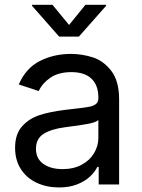

<svg xmlns="http://www.w3.org/2000/svg" viewBox="-20 -781 602 813"><path d="M43.9 -155.3Q43.9 -213.4 74 -246.6Q104 -279.8 148.4 -293.9Q192.9 -308.1 256.3 -315.9L298.8 -320.8Q339.4 -325.2 357.9 -328.9Q376.5 -332.5 386.5 -340.8Q396.5 -349.1 396.5 -365.7V-368.7Q396.5 -419.9 367.4 -447.8Q338.4 -475.6 282.2 -475.6Q228 -475.6 193.6 -452.1Q159.2 -428.7 144 -395.5L59.6 -423.3Q88.9 -492.2 148.4 -522.5Q208 -552.7 279.8 -552.7Q327.1 -552.7 372.6 -538.3Q418 -523.9 451.2 -481Q484.4 -438 484.4 -359.9V0H397.9V-74.2H392.1Q381.8 -52.7 360.6 -33Q339.4 -13.2 306.4 -0.2Q273.4 12.7 230 12.7Q177.7 12.7 135.3 -7.1Q92.8 -26.9 68.4 -64.9Q43.9 -103 43.9 -155.3ZM396.5 -197.3V-272.9Q387.7 -263.2 351.3 -256.3Q314.9 -249.5 266.1 -243.7L252.4 -241.7Q196.8 -234.4 164.6 -214.1Q132.3 -193.8 132.3 -150.9Q132.3 -109.4 163.3 -87.2Q194.3 -64.9 245.1 -64.9Q291.5 -64.9 325.9 -83.5Q360.4 -102.1 378.4 -132.6Q396.5 -163.1 396.5 -197.3ZM272.5 -675.3 341.8 -760.7H429.2V-756.3L314 -626H230.5L115.7 -756.3V-760.7H202.1Z"/></svg>

Font: Inter RS Variable
Style: Regular
Weight: 400
Designer: Rasmus Andersson (customised by Maria Ramos and Noel Pretorius)
Foundry: rsms
Version: Version 3.001;Glyphs 3.2.3 (3260)